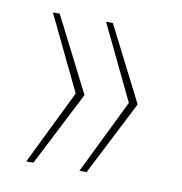

<svg xmlns="http://www.w3.org/2000/svg" viewBox="-53 -501 448 473"><g transform="rotate(10 171.0 -264.5)"><path d="M43 -451H60L155 -264L60 -78H42L133 -264ZM176 -451H193L288 -264L193 -78H175L266 -264Z"/></g></svg>

Font: Genos Thin
Style: Regular
Weight: 100
Designer: Robert E. Leuschke
Foundry: Robert E. Leuschke
Version: Version 1.010